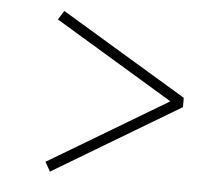

<svg xmlns="http://www.w3.org/2000/svg" viewBox="-42 -572 665 575"><g transform="rotate(5 291.0 -284.5)"><path d="M128 -43 112 -71 469 -284 112 -499 129 -526 508 -298V-270Z"/></g></svg>

Font: Literata 60pt Medium
Style: Regular
Weight: 500
Designer: Latin by Veronika Burian and Jose Scaglione. Greek by Irene Vlachou. Cyrillic by Vera Evstafieva.
Foundry: TypeTogether
Version: Version 3.103;gftools[0.9.29]